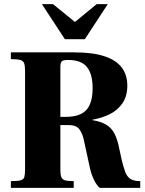

<svg xmlns="http://www.w3.org/2000/svg" viewBox="-20 -915 707 935"><path d="M33 0V-33Q66 -33 80.5 -37Q95 -41 98.5 -53Q102 -65 102 -89V-570Q102 -595 97.5 -607Q93 -619 78.5 -623Q64 -627 33 -627V-660H340Q432 -660 489 -641Q546 -622 573 -586Q600 -550 600 -498Q600 -447 576.5 -412.5Q553 -378 514.5 -359Q476 -340 430 -332V-330Q471 -323 496 -308.5Q521 -294 536 -267Q551 -240 560 -195L572 -139Q581 -101 590 -77.5Q599 -54 615.5 -43.5Q632 -33 663 -33V0H466Q452 -11 439 -36.5Q426 -62 419 -92L389 -230Q382 -265 366.5 -285.5Q351 -306 315 -306H274V-89Q274 -65 278.5 -53Q283 -41 297 -37Q311 -33 339 -33V0ZM274 -346H302Q369 -346 400 -379Q431 -412 431 -486Q431 -554 403.5 -588.5Q376 -623 311 -623Q288 -623 281 -616.5Q274 -610 274 -588ZM296 -724 184 -895H238L345 -808L451 -895H505L393 -724Z"/></svg>

Font: Frank Ruhl Libre Black
Style: Regular
Weight: 900
Designer: Yanek Iontef
Foundry: Fontef
Version: Version 6.004